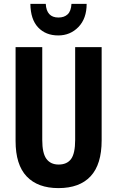

<svg xmlns="http://www.w3.org/2000/svg" viewBox="-20 -956 602 986"><path d="M502 -235Q502 -112 445.5 -51Q389 10 280 10Q174 10 117 -50Q60 -110 60 -232V-714H197V-237Q197 -169 218.5 -140Q240 -111 281 -111Q324 -111 345 -139.5Q366 -168 366 -238V-714H502ZM425 -936Q425 -861 383 -817.5Q341 -774 279 -774Q215 -774 176 -815Q137 -856 136 -936H215Q219 -866 280 -866Q310 -866 327.5 -882.5Q345 -899 347 -936Z"/></svg>

Font: Noto Sans Armenian ExtraCondensed
Style: Bold
Weight: 700
Width: 2
Designer: Monotype Design Team
Foundry: Monotype Imaging Inc.
Version: Version 2.008; ttfautohint (v1.8.4.7-5d5b)